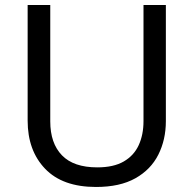

<svg xmlns="http://www.w3.org/2000/svg" viewBox="-20 -734 771 764"><path d="M640 -252Q640 -178 610 -118.5Q580 -59 518.5 -24.5Q457 10 362 10Q229 10 159.5 -62.5Q90 -135 90 -254V-714H180V-251Q180 -164 226.5 -116Q273 -68 367 -68Q432 -68 472.5 -91.5Q513 -115 532 -156.5Q551 -198 551 -252V-714H640Z"/></svg>

Font: hexltelugu05
Style: Book
Weight: 400
Designer: Jelle Bosma - Monotype Design Team
Foundry: Monotype Imaging Inc.
Version: Version 2.003